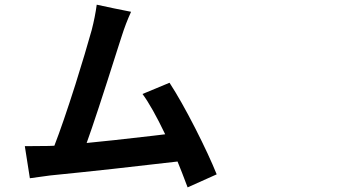

<svg xmlns="http://www.w3.org/2000/svg" viewBox="-20 -771 1540 819"><path d="M780.3 28.3Q753.9 -42 737.3 -82Q457 -48.8 193.4 -22.5Q181.6 -20.5 150.4 -16.6Q121.1 -12.7 107.4 -10.7L85.9 -147.5Q157.2 -147.5 187.5 -148.4L211.9 -149.4Q248 -242.2 301.8 -411.1Q344.7 -547.9 371.1 -642.6Q385.7 -699.2 392.6 -751L465.8 -735.4L539.1 -720.7Q516.6 -671.9 499 -616.2Q494.1 -601.6 481.4 -561.5Q387.7 -265.6 349.6 -161.1Q443.4 -169.9 636.7 -192.4Q669.9 -196.3 684.6 -198.2Q628.9 -314.5 587.9 -370.1L703.1 -418Q752 -342.8 812.5 -224.6Q872.1 -107.4 904.3 -27.3Z"/></svg>

Font: Bpmf GenSeki Gothic B
Style: B
Weight: 700
Foundry: But Ko
Version: Version 1.320